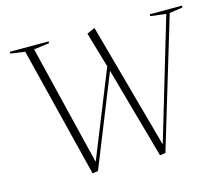

<svg xmlns="http://www.w3.org/2000/svg" viewBox="-104 -874 1187 1023"><g transform="rotate(-15 489.0 -363.0)"><path d="M686 -46H688L885 -709L799 -720L800 -730H978L977 -720L904 -709L689 5L658 10L517 -494L317 5L286 10L107 -709L27 -720L28 -730H242L241 -720L156 -709L317 -48H319L509 -521L452 -716L496 -736Z"/></g></svg>

Font: Display Extralight
Style: Italic
Weight: 200
Italic angle: -2°
Designer: Latin by Veronika Burian and Jose Scaglione. Greek by Irene Vlachou. Cyrillic by Vera Evstafieva
Foundry: TypeTogether
Version: Version 3.002